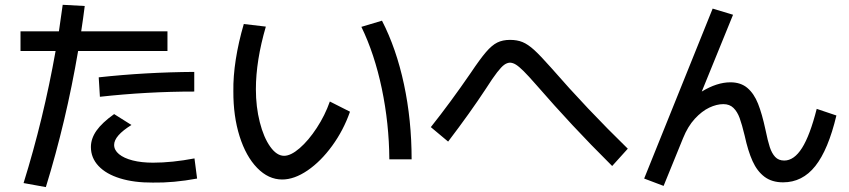

<svg xmlns="http://www.w3.org/2000/svg" viewBox="-20 -761 3497 791"><path d="M209 -550.8H64.5V-631.8H222.7Q232.9 -699.7 238.3 -741.2L329.1 -736.3Q322.8 -685.5 314.5 -631.8H669.9V-550.8H301.8Q252.4 -260.7 168.9 9.8L77.1 -6.8Q159.2 -270.5 209 -550.8ZM354.5 -155.3Q354.5 -189.9 377.4 -222.7Q400.4 -255.4 450.2 -291L521.5 -246.1Q450.2 -201.7 450.2 -164.1Q450.2 -142.6 470.2 -126Q490.2 -109.4 526.4 -100.1Q562.5 -90.8 610.4 -90.8Q689 -90.8 781.2 -108.4L792 -25.4Q694.8 -7.3 609.4 -8.8Q532.7 -8.3 474.9 -26.1Q417 -43.9 385.7 -77.4Q354.5 -110.8 354.5 -155.3ZM780.3 -464.8V-383.8Q586.4 -383.8 391.6 -362.3L386.7 -442.4Q578.1 -463.4 780.3 -464.8Z M941.4 -384.8Q940.4 -445.8 951.4 -516.4Q962.4 -586.9 984.4 -662.1L1075.2 -651.4Q1034.2 -510.7 1034.2 -393.6Q1034.2 -320.8 1050.3 -257.6Q1066.4 -194.3 1093.3 -156.7Q1120.1 -119.1 1150.4 -119.1Q1178.2 -119.1 1214.6 -150.6Q1251 -182.1 1284.9 -233.9Q1318.8 -285.6 1338.9 -342.8L1421.9 -300.8Q1395 -224.1 1348.4 -160.2Q1301.8 -96.2 1247.1 -58.8Q1192.4 -21.5 1142.6 -21.5Q1085.9 -21.5 1039.6 -69.1Q993.2 -116.7 967 -199.7Q940.9 -282.7 941.4 -384.8ZM1468.8 -650.4 1553.7 -675.8Q1612.8 -561 1644.3 -413.6Q1675.8 -266.1 1675.8 -104.5H1584Q1583 -252.4 1553 -395.8Q1522.9 -539.1 1468.8 -650.4Z M2189.5 -411.1Q2156.2 -449.2 2137.2 -468Q2118.2 -486.8 2105.7 -494.6Q2093.3 -502.4 2081.1 -502.9Q2068.8 -502.4 2057.1 -493.9Q2045.4 -485.4 2028.1 -463.1Q2010.7 -440.9 1982.4 -396.5Q1917 -296.9 1826.2 -177.7L1754.9 -237.3Q1835 -337.9 1918.9 -460Q1957.5 -517.6 1981.9 -546.1Q2006.3 -574.7 2028.6 -585.7Q2050.8 -596.7 2081.1 -596.7Q2110.8 -596.7 2132.8 -587.6Q2154.8 -578.6 2180.7 -555.2Q2206.5 -531.7 2251 -481.4Q2397.9 -312.5 2566.4 -148.4L2502 -77.1Q2410.6 -168 2337.9 -246.1Q2265.1 -324.2 2189.5 -411.1Z M2633.8 -25.4 2916 -725.6 3000 -700.2 2871.1 -383.8Q2933.6 -421.9 2989.3 -421.9Q3031.7 -421.9 3059.1 -398.7Q3086.4 -375.5 3103 -333.7Q3119.6 -292 3133.8 -225.6Q3143.1 -180.2 3151.4 -154.8Q3159.7 -129.4 3173.6 -114.5Q3187.5 -99.6 3210.9 -99.6Q3251.5 -99.6 3284.2 -151.4Q3316.9 -203.1 3344.7 -312.5L3425.8 -285.2Q3392.1 -144 3338.9 -76.9Q3285.6 -9.8 3206.1 -9.8Q3160.2 -9.8 3129.6 -32.7Q3099.1 -55.7 3080.3 -97.4Q3061.5 -139.2 3047.9 -202.1Q3036.6 -249 3027.1 -274.9Q3017.6 -300.8 3001.7 -316.4Q2985.8 -332 2960 -332Q2932.6 -332 2902.1 -317.6Q2871.6 -303.2 2842.5 -271.7Q2813.5 -240.2 2793.9 -191.4L2713.9 4.9Z"/></svg>

Font: Pretendard GOV Medium
Style: Regular
Weight: 500
Designer: Base glyphs from Inter by Rasmus Andersson; Hangeul glyphs from Noto Sans CJK(Source Han Sans) by Jang Soo-young and Kan
Foundry: Kil Hyung-jin
Version: Version 1.309